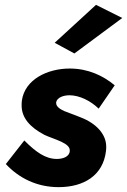

<svg xmlns="http://www.w3.org/2000/svg" viewBox="-20 -752 523 790"><path d="M483 -678 375 -732 205 -576 286 -532ZM80 -174 4 -77C57 -20 131 18 221 18C325 18 404 -30 416 -130C417 -136 417 -143 417 -149C417 -199 377 -244 312 -269C299 -274 285 -280 268 -286C235 -297 211 -310 211 -328C211 -329 211 -330 211 -331C215 -351 241 -360 266 -360C307 -360 353 -337 386 -305L452 -401C404 -441 342 -470 267 -470C175 -470 82 -425 70 -338C69 -331 69 -324 69 -318C69 -268 102 -229 163 -197C182 -188 208 -180 232 -169C255 -158 267 -147 267 -134C267 -133 267 -131 267 -130C265 -106 237 -98 214 -98C168 -98 129 -125 80 -174Z"/></svg>

Font: Jost
Style: Bold Italic
Weight: 700
Italic angle: -5°
Version: Version 3.710